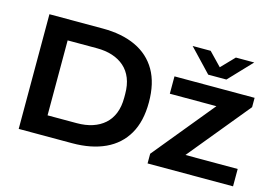

<svg xmlns="http://www.w3.org/2000/svg" viewBox="-94 -917 1590 1111"><g transform="rotate(15 700.5 -362.0)"><path d="M87 0V-687H407Q522 -687 604.5 -648.5Q687 -610 731 -534Q775 -458 775 -343Q775 -229 731 -153Q687 -77 604.5 -38.5Q522 0 407 0ZM228 -119H403Q455 -119 496.5 -132.5Q538 -146 568 -172.5Q598 -199 614 -239Q630 -279 630 -332V-354Q630 -408 614 -448Q598 -488 568 -514.5Q538 -541 496.5 -554.5Q455 -568 403 -568H228ZM859 0V-58L1158 -423H879V-527H1359V-471L1058 -104H1371V0ZM935 -724H1043L1149 -614H1088L1194 -724H1304L1174 -587H1065Z"/></g></svg>

Font: Archivo SemiExpanded SemiBold
Style: Regular
Weight: 600
Width: 6
Designer: Hector Gatti
Foundry: Omnibus-Type
Version: Version 2.001